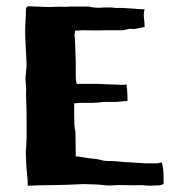

<svg xmlns="http://www.w3.org/2000/svg" viewBox="-20 -578 565 616"><path d="M444 -548Q440 -535 442 -520Q444 -505 444 -491Q440 -491 429.5 -488.5Q419 -486 410 -485Q406 -485 401 -485.5Q396 -486 393 -485L374 -481H318Q297 -480 280.5 -480.5Q264 -481 243 -481Q239 -481 231.5 -480Q224 -479 221 -480Q221 -475 220 -472Q219 -469 219 -464Q220 -461 220.5 -449Q221 -437 221.5 -422.5Q222 -408 222.5 -396Q223 -384 223 -381V-336Q223 -328 223.5 -323Q224 -318 226 -309H284Q300 -309 314 -308Q328 -307 345 -307Q354 -307 366.5 -306Q379 -305 386 -307Q387 -298 388 -288Q389 -278 389 -270V-254Q385 -254 374 -253Q363 -252 354 -251H312Q292 -248 275 -248Q258 -248 237 -248Q233 -248 227 -247Q221 -246 218 -247V-210Q218 -196 218.5 -181Q219 -166 222 -155Q222 -137 222.5 -121.5Q223 -106 223 -93V-76Q225 -77 235.5 -75Q246 -73 261 -71Q276 -69 286.5 -68Q297 -67 306 -64Q311 -62 327.5 -61.5Q344 -61 349 -61Q374 -58 398 -57Q422 -56 447 -54H483Q487 -54 492 -55.5Q497 -57 499 -57Q504 -39 504.5 -22Q505 -5 505 12Q497 17 485 17Q473 17 462 18Q455 18 447 17Q439 16 431 16Q411 17 383.5 16Q356 15 336 17H321Q310 15 290.5 14Q271 13 261 13Q250 12 226 13.5Q202 15 146 16Q144 16 132.5 16Q121 16 107.5 16.5Q94 17 82.5 17.5Q71 18 69 18Q69 -3 66.5 -23Q64 -43 64 -60Q64 -70 63 -83Q62 -96 64 -105Q66 -137 65.5 -168Q65 -199 65 -231Q65 -238 64 -256Q63 -274 64 -290L62 -321Q61 -328 63.5 -346.5Q66 -365 65 -379Q64 -402 63 -419.5Q62 -437 61 -461Q60 -482 61.5 -502.5Q63 -523 63 -542Q63 -547 63.5 -550.5Q64 -554 69 -558L120 -556Q135 -555 154.5 -556Q174 -557 189 -556Q193 -556 196.5 -556.5Q200 -557 204 -557Q207 -557 217 -557Q227 -557 238 -557Q249 -557 258 -557Q267 -557 269 -556Q271 -555 281 -554Q291 -553 296 -553Q299 -553 305 -553.5Q311 -554 317.5 -554Q324 -554 330 -554Q336 -554 339 -554Q350 -552 359.5 -552.5Q369 -553 380 -552Q381 -552 390.5 -551.5Q400 -551 412 -550Q424 -549 433.5 -548.5Q443 -548 444 -548Z"/></svg>

Font: Kirang Haerang
Style: Regular
Weight: 400
Version: Version 1.00